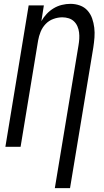

<svg xmlns="http://www.w3.org/2000/svg" viewBox="-20 -763 540 998"><path d="M265 215 388 -527Q391 -544 392 -561Q393 -578 391 -594.5Q389 -611 382.5 -626Q376 -641 364.5 -652Q353 -663 337 -668Q321 -673 304 -673Q281 -673 257.5 -664.5Q234 -656 217 -638Q200 -620 191 -597.5Q182 -575 178 -552L87 0H8L129 -735H208L195 -653Q206 -673 222.5 -690.5Q239 -708 259 -720Q279 -732 301.5 -737.5Q324 -743 346 -743Q372 -743 395.5 -734.5Q419 -726 435 -708Q451 -690 459 -667Q467 -644 470 -619Q473 -594 471 -568Q469 -542 465 -516L344 215Z"/></svg>

Font: Iosevka SS18
Style: Italic
Weight: 400
Italic angle: -9°
Monospace: yes
Designer: Belleve Invis
Foundry: Belleve Invis
Version: Version 25.1.1; ttfautohint (v1.8.4)